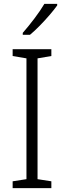

<svg xmlns="http://www.w3.org/2000/svg" viewBox="-20 -967 329 987"><path d="M244 0H45V-35L116 -46V-667L45 -679V-714H244V-679L173 -667V-46L244 -35ZM274 -939Q259 -918 235 -890Q211 -862 184 -834.5Q157 -807 134 -788H97V-798Q126 -831 157 -872Q188 -913 208 -947H274Z"/></svg>

Font: Noto Sans Tamil SemiCondensed Light
Style: Regular
Weight: 300
Width: 4
Designer: Jelle Bosma - Monotype Design Team
Foundry: Monotype Imaging Inc.
Version: Version 2.004; ttfautohint (v1.8.4.7-5d5b)